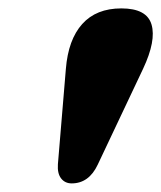

<svg xmlns="http://www.w3.org/2000/svg" viewBox="-20 -816 375 446"><path d="M146.5 -390Q131 -390 122 -401.5Q113 -413 114.5 -434.5L133 -656Q138.5 -724 171 -760.2Q203.5 -796.5 262 -796.5Q321 -796.5 332 -759Q343 -721.5 312.5 -656.5L207 -433.5Q186.5 -390 146.5 -390Z"/></svg>

Font: Fraunces 144pt S100 Black
Style: Italic
Weight: 900
Italic angle: -16°
Version: Version 1.000; ttfautohint (v1.8.3)